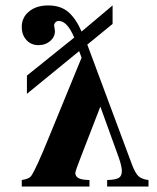

<svg xmlns="http://www.w3.org/2000/svg" viewBox="-20 -686 576 706"><path d="M526 0H374V-24Q406 -25 417 -32Q428 -39 428 -57Q428 -74 417 -106L349 -294L277 -108Q257 -57 257 -50Q257 -28 293 -25L309 -24V0H60V-24Q86 -28 94 -38Q112 -63 161 -184L280 -474L271 -498L79 -341V-408L253 -548Q227 -609 196 -609Q189 -609 184 -604Q179 -599 179 -592Q179 -590 180.5 -582.5Q182 -575 182 -572Q182 -550 164.5 -535Q147 -520 122 -520Q94 -520 77 -539Q60 -558 60 -587Q60 -622 87 -644Q114 -666 157 -666Q203 -666 231 -642Q259 -618 280 -570L394 -666V-598L301 -522L466 -79Q478 -48 490 -37.5Q502 -27 526 -24Z"/></svg>

Font: STIX
Style: Bold
Weight: 700
Designer: MicroPress Inc., with final additions and corrections provided by Coen Hoffman, Elsevier (retired)
Version: Version 1.1.1